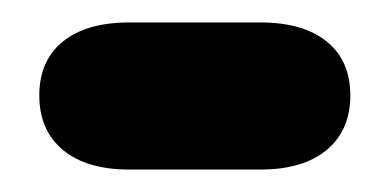

<svg xmlns="http://www.w3.org/2000/svg" viewBox="-20 -151 347 171"><path d="M95 -131Q57 -131 36 -114Q15 -97 15 -66Q15 -35 36 -17.5Q57 0 95 0H212Q250 0 271 -17.5Q292 -35 292 -66Q292 -97 271 -114Q250 -131 212 -131Z"/></svg>

Font: Beiruti ExtraBold
Style: Regular
Weight: 800
Designer: Arlette Boutros
Foundry: Boutros
Version: Version 1.41